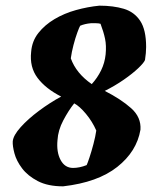

<svg xmlns="http://www.w3.org/2000/svg" viewBox="-20 -646 557 678"><path d="M203 12Q149 12 113.5 -6.5Q78 -25 58 -51.5Q38 -78 31 -104.5Q24 -131 25 -147Q27 -168 53 -197Q79 -226 118 -255Q157 -284 196 -305Q141 -333 112.5 -371Q84 -409 90 -463Q93 -501 115.5 -529.5Q138 -558 172.5 -578.5Q207 -599 248.5 -610.5Q290 -622 331 -626Q380 -626 417 -615Q454 -604 475 -572.5Q496 -541 496 -480Q496 -470 495 -458.5Q494 -447 492 -434Q488 -424 468 -405Q448 -386 417 -364.5Q386 -343 350 -325Q407 -296 443 -264Q479 -232 476 -188Q463 -111 394 -56.5Q325 -2 203 12ZM304 -349Q324 -371 337 -397.5Q350 -424 353 -454Q356 -485 351 -509Q346 -533 335 -562Q328 -564 319 -564Q310 -564 301 -564Q279 -562 263 -555Q260 -550 253 -531Q246 -512 239.5 -487Q233 -462 230 -440Q249 -387 304 -349ZM238 -53Q261 -53 286 -63Q289 -69 296 -90Q303 -111 310 -137.5Q317 -164 320 -185Q306 -217 283.5 -244Q261 -271 242 -281Q222 -256 203.5 -221Q185 -186 183 -151Q179 -109 194 -81Q209 -53 238 -53Z"/></svg>

Font: Albura ExtraBold
Style: Italic
Weight: 758
Italic angle: -7°
Designer: Mercedes Jáuregui
Foundry: Omnibus-Type Team
Version: Version 1.000; ttfautohint (v1.8.3)